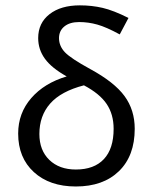

<svg xmlns="http://www.w3.org/2000/svg" viewBox="-20 -675 563 707"><path d="M225.6 -393.6Q170.4 -424.3 145.5 -458.5Q120.6 -492.7 120.6 -534.7Q120.6 -590.3 162.4 -622.8Q204.1 -655.3 273.9 -655.3Q317.9 -655.3 357.9 -646Q397.9 -636.7 453.1 -608.9L420.9 -548.3Q371.6 -575.2 338.4 -584.5Q305.2 -593.8 271.5 -593.8Q236.8 -593.8 217 -577.6Q197.3 -561.5 197.3 -534.7Q197.3 -505.4 219.2 -482.4Q241.2 -459.5 312 -420.9Q400.9 -372.6 438.5 -321.3Q476.1 -270 476.1 -200.7Q476.1 -101.1 418 -44.7Q359.9 11.7 259.3 11.7Q162.6 11.7 104.7 -41.3Q46.9 -94.2 46.9 -183.1Q46.9 -258.3 95 -313.7Q143.1 -369.1 225.6 -393.6ZM398.4 -200.7Q398.4 -253.9 372.8 -292Q347.2 -330.1 289.1 -360.8Q204.6 -338.9 164.8 -293.7Q125 -248.5 125 -181.6Q125 -121.6 161.6 -86.2Q198.2 -50.8 259.3 -50.8Q326.7 -50.8 362.5 -89.1Q398.4 -127.4 398.4 -200.7Z"/></svg>

Font: XL-Viking
Style: Regular
Weight: 400
Foundry: Ascender Corporation
Version: Version 1.10 March 23, 2015